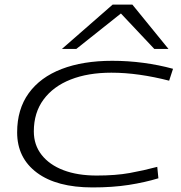

<svg xmlns="http://www.w3.org/2000/svg" viewBox="-20 -810 791 840"><path d="M385 10Q228 10 141.5 -54.5Q55 -119 55 -231Q55 -332 105.5 -402Q156 -472 249.5 -508Q343 -544 471 -544Q540 -544 607.5 -535Q675 -526 737 -509L720 -457Q654 -474 590.5 -483Q527 -492 467 -492Q365 -492 289 -462Q213 -432 170.5 -374.5Q128 -317 128 -235Q128 -176 162 -132.5Q196 -89 257.5 -65.5Q319 -42 403 -42Q486 -42 547 -53Q608 -64 668 -80L673 -30Q614 -12 543.5 -1Q473 10 385 10ZM251 -596 473 -790H559L717 -596H655L509 -751L314 -596Z"/></svg>

Font: Georama ExtraExtended Light
Style: Italic
Weight: 300
Width: 8
Italic angle: -9°
Designer: Jean-Baptiste Levee
Foundry: Production Type
Version: Version 1.000